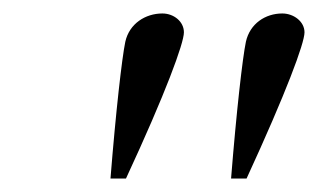

<svg xmlns="http://www.w3.org/2000/svg" viewBox="-20 -686 472 285"><path d="M167 -421C226 -548 253 -622 253 -638C253 -654 238 -666 221 -666C196 -666 172 -651 166 -624C161 -600 152 -521 144 -421ZM346 -421C405 -549 432 -622 432 -638C432 -654 416 -666 399 -666C374 -666 351 -651 345 -624C340 -600 331 -521 323 -421Z"/></svg>

Font: XITS
Style: Italic
Weight: 400
Italic angle: -16.33°
Designer: MicroPress Inc., with final additions and corrections provided by Coen Hoffman, Elsevier (retired)
Version: Version 1.302